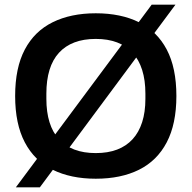

<svg xmlns="http://www.w3.org/2000/svg" viewBox="-20 -755 822 824"><path d="M391 12Q284 12 206 -26.5Q128 -65 86.5 -144Q45 -223 45 -343Q45 -464 86.5 -542.5Q128 -621 206 -659.5Q284 -698 391 -698Q499 -698 576.5 -659.5Q654 -621 695.5 -542.5Q737 -464 737 -343Q737 -223 695.5 -144Q654 -65 576.5 -26.5Q499 12 391 12ZM391 -98Q443 -98 482.5 -113Q522 -128 549 -157.5Q576 -187 590 -230.5Q604 -274 604 -331V-353Q604 -411 590 -455Q576 -499 549 -528.5Q522 -558 482.5 -573Q443 -588 391 -588Q339 -588 299.5 -573Q260 -558 233 -528.5Q206 -499 192.5 -455Q179 -411 179 -353V-331Q179 -274 192.5 -230.5Q206 -187 233 -157.5Q260 -128 299.5 -113Q339 -98 391 -98ZM48 49 631 -735H733L151 49Z"/></svg>

Font: Archivo SemiBold
Style: Regular
Weight: 600
Designer: Hector Gatti
Foundry: Omnibus-Type
Version: Version 2.001